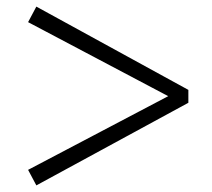

<svg xmlns="http://www.w3.org/2000/svg" viewBox="-20 -657 642 581"><path d="M550 -385V-346L90 -96L65 -143L489 -366L65 -590L90 -637Z"/></svg>

Font: Source Han Serif SC
Style: Bold
Weight: 700
Designer: Ryoko NISHIZUKA  (kana & ideographs); Frank Grießhammer (Latin, Greek & Cyrillic); Wenlong ZHANG  (bopomofo); Sandoll Co
Foundry: Adobe Systems Incorporated
Version: Version 1.001 October 20, 2017